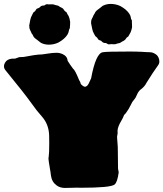

<svg xmlns="http://www.w3.org/2000/svg" viewBox="-20 -929 824 969"><path d="M266.6 7.3C250 -4.4 240.2 -21 237.3 -42C235.8 -55.2 233.9 -67.9 231.4 -81.1C227.1 -106.9 224.6 -123 224.6 -128.4C224.6 -132.8 225.1 -137.2 226.1 -141.6C227.5 -148.9 228.5 -170.4 228.5 -206.1C228.5 -206.1 228 -247.1 228 -247.1C226.6 -283.7 214.4 -314.5 192.4 -339.8C173.3 -361.3 155.3 -383.8 139.2 -407.2C115.7 -440.4 71.3 -496.6 6.3 -576.2C2 -582 0 -588.4 0 -594.7C0 -600.1 1.5 -606 4.9 -611.8C11.2 -624 22.9 -630.9 39.1 -632.8C39.1 -632.8 56.6 -633.3 56.6 -633.3C56.6 -633.3 77.1 -640.6 77.1 -640.6C84.5 -640.6 92.3 -641.1 99.6 -641.6C141.6 -649.4 166 -653.3 172.4 -653.3C184.6 -653.3 200.2 -654.8 219.2 -658.2C236.3 -661.1 252 -662.6 265.1 -662.6C275.4 -662.6 285.6 -660.6 295.4 -656.2C311.5 -648.9 320.3 -637.7 321.3 -622.1C330.6 -607.4 339.8 -594.2 348.6 -582.5C355.5 -578.1 365.7 -558.6 379.4 -524.4C380.9 -522 381.8 -520 383.3 -518.1C384.8 -515.6 385.7 -513.2 386.2 -510.3C386.7 -507.3 387.7 -504.9 390.1 -502.4C392.6 -500 395.5 -497.6 398.9 -495.1C402.3 -492.7 405.8 -491.2 409.2 -491.2C412.1 -491.2 415 -492.7 418.5 -495.1C423.8 -498.5 430.7 -511.7 439.9 -533.7C455.6 -618.7 475.6 -662.6 499.5 -665.5C513.7 -668 558.6 -668.9 635.3 -668.9C655.3 -668.9 675.3 -668.5 695.3 -667.5C715.3 -666 728.5 -665.5 735.8 -665.5C748 -665.5 759.8 -660.6 771 -651.4C779.8 -642.6 784.2 -631.3 784.2 -617.7C784.2 -610.4 781.2 -603.5 775.9 -596.7C761.7 -577.6 743.2 -549.3 719.7 -511.7C713.4 -498.5 703.6 -487.3 689.9 -477.1C681.6 -470.7 675.8 -461.9 671.4 -451.2C667 -440.4 662.1 -431.6 656.2 -425.3C650.9 -419.9 645 -411.1 639.2 -397.9C633.8 -385.7 626 -373 615.7 -358.9C611.3 -353.5 608.4 -350.1 606.4 -349.1C602.5 -338.4 597.7 -328.1 591.8 -318.8C579.6 -298.3 573.2 -281.2 573.2 -268.1C573.2 -268.1 573.7 -257.3 573.7 -257.3C573.7 -254.4 573.2 -251 572.3 -247.6C571.3 -244.1 570.8 -240.2 570.8 -236.8C571.3 -227.5 571.8 -218.3 572.8 -209C574.2 -196.8 574.7 -182.1 574.7 -165C574.7 -138.2 575.2 -108.9 575.7 -77.6C575.7 -77.6 579.1 -59.6 579.1 -59.6C574.7 -25.9 567.9 -5.4 558.1 2.4C544.4 13.2 487.8 18.6 387.7 18.6C379.9 18.6 374 18.6 369.6 18.1C336.4 19 315.9 19.5 308.1 19.5C292 19.5 277.8 15.6 266.6 7.3ZM218.3 -907.7C221.2 -907.7 224.1 -907.2 227.5 -906.7C229 -906.7 231 -906.7 232.4 -907.2C233.9 -907.2 237.3 -907.2 242.7 -907.2C245.1 -907.2 247.6 -907.2 250 -906.7C256.3 -904.3 262.7 -902.3 269 -901.4C272.5 -900.9 275.4 -899.4 277.8 -897.5C278.8 -896.5 279.8 -895.5 281.2 -895C282.7 -894.5 283.7 -893.6 284.7 -893.1C284.7 -893.1 291 -890.1 291 -890.1C296.9 -887.2 301.3 -882.8 304.2 -877.4C305.2 -875 307.1 -872.6 309.6 -871.1C314.5 -869.1 317.4 -865.7 318.8 -860.8C319.3 -858.4 320.8 -856.4 322.8 -854C325.7 -850.1 328.1 -844.2 330.6 -835.9C332.5 -827.6 333.5 -821.8 334 -819.3C334 -807.1 333.5 -796.9 332.5 -787.6C332.5 -787.6 332.5 -786.6 332.5 -786.6C329.1 -782.2 327.6 -777.3 327.1 -772C326.7 -766.6 324.2 -760.3 319.8 -753.4C310.1 -738.3 294.9 -725.6 274.9 -714.4C259.3 -707 243.2 -703.6 226.1 -703.6C212.4 -703.6 199.7 -706.5 188.5 -711.9C186.5 -712.9 184.6 -714.4 182.6 -715.8C182.6 -715.8 170.9 -725.1 170.9 -725.1C158.7 -733.4 150.9 -740.2 148.4 -746.1C147.9 -747.6 147 -749.5 146 -751C145 -752.4 144 -753.9 143.6 -755.4C142.6 -756.8 141.6 -757.8 140.6 -759.3C140.6 -759.3 139.2 -761.2 139.2 -761.2C137.7 -765.6 136.2 -769.5 133.8 -773.4C129.9 -780.8 127.9 -787.1 127.9 -792.5C127.9 -792.5 128.4 -797.4 128.4 -797.4C128.4 -797.4 127 -797.4 127 -797.4C127 -797.4 128.9 -807.6 128.9 -807.6C130.4 -814.9 131.8 -821.8 132.8 -829.1C134.8 -837.9 137.7 -846.2 142.1 -853.5C143.6 -856.4 145 -859.4 146.5 -862.3C147.9 -865.2 148.9 -867.2 150.4 -867.7C156.2 -871.1 160.2 -876 162.6 -881.3C163.6 -883.3 165 -884.8 167.5 -885.7C169.4 -886.7 172.4 -887.7 175.8 -888.7C177.2 -889.2 178.7 -890.1 179.7 -891.6C185.5 -897.9 191.4 -900.9 197.3 -900.9C197.3 -900.9 200.2 -900.9 200.2 -900.9C202.6 -900.9 204.6 -901.4 205.6 -902.8C209 -905.3 212.4 -907.2 215.8 -907.7C215.8 -907.7 218.3 -907.7 218.3 -907.7ZM528.3 -705.1C524.9 -705.6 521.5 -707.5 518.1 -710C516.6 -711.4 515.1 -711.9 512.7 -711.9C512.7 -711.9 509.8 -711.9 509.8 -711.9C503.9 -711.9 498 -714.8 492.2 -721.2C491.2 -722.7 489.7 -723.6 487.8 -724.1C484.4 -725.1 481.4 -726.1 479.5 -727.1C477.5 -728 476.1 -729.5 475.1 -731.4C472.7 -736.8 468.3 -741.7 462.9 -745.1C461.4 -745.6 460.4 -747.6 459 -750.5C457.5 -753.4 455.6 -756.3 454.1 -759.3C449.7 -766.6 446.8 -774.9 445.3 -783.7C444.3 -791 442.9 -797.9 440.9 -805.2C440.9 -805.2 439 -815.4 439 -815.4C439 -815.4 440.4 -815.4 440.4 -815.4C440.4 -815.4 439.9 -820.3 439.9 -820.3C439.9 -825.7 441.9 -832 446.3 -839.4C448.7 -843.3 450.2 -847.2 451.7 -851.6C451.7 -851.6 453.1 -853.5 453.1 -853.5C453.6 -855 454.6 -856.4 455.6 -857.9C456.5 -859.4 457.5 -860.8 458.5 -862.3C459 -863.8 460 -865.2 460.4 -866.7C463.4 -872.6 471.2 -879.4 483.4 -887.7C483.4 -887.7 495.1 -897 495.1 -897C496.6 -898.4 498.5 -899.9 501 -900.9C512.2 -906.2 524.9 -909.2 538.6 -909.2C555.7 -909.2 571.8 -905.8 587.4 -898.4C607.9 -887.2 623 -874.5 632.8 -859.4C637.2 -852.5 639.6 -846.7 640.1 -841.3C640.1 -835.9 642.1 -830.6 645.5 -826.2C645.5 -826.2 645.5 -825.2 645.5 -825.2C646 -815.9 646.5 -805.7 646.5 -793.5C646.5 -791 645.5 -785.6 643.1 -777.3C640.6 -769 638.2 -762.7 635.3 -758.8C633.8 -756.3 632.3 -754.4 631.3 -752C629.9 -747.1 627 -743.7 622.6 -741.7C620.1 -740.2 618.2 -737.8 616.7 -735.4C613.8 -730 609.4 -725.6 603.5 -722.7C603.5 -722.7 597.2 -719.7 597.2 -719.7C596.2 -719.2 595.2 -718.3 594.2 -717.8C592.8 -717.3 591.8 -716.3 590.3 -715.3C587.9 -713.4 585 -711.9 582 -711.4C575.2 -710.4 568.8 -708.5 562.5 -706.1C560.1 -705.6 557.6 -705.6 555.2 -705.6C549.8 -705.6 546.4 -705.6 544.9 -706.1C543.5 -706.1 541.5 -706.1 540 -706.1C536.6 -705.6 533.7 -705.1 530.8 -705.1C530.8 -705.1 528.3 -705.1 528.3 -705.1Z"/></svg>

Font: Kaph
Style: Regular
Weight: 400
Designer: GGBotNet
Foundry: f0n7.com